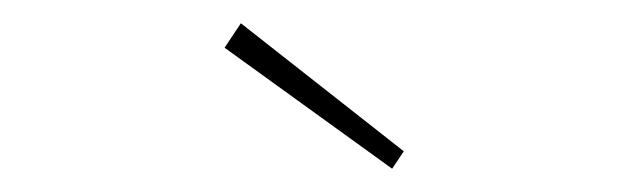

<svg xmlns="http://www.w3.org/2000/svg" viewBox="-20 -756 540 165"><path d="M173 -715 187 -736 327 -626 317 -611Z"/></svg>

Font: Easer Grotesk Variable
Style: Regular
Weight: 400
Designer: Boardeaser, Bonnie Shaver-Troup, Thomas Jockin
Foundry: Lexend
Version: Version 1.001;Glyphs 3.1.2 (3151)